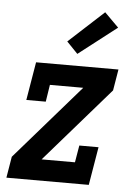

<svg xmlns="http://www.w3.org/2000/svg" viewBox="-55 -824 610 866"><g transform="rotate(5 250.0 -391.0)"><path d="M7 0 23 -96 317 -434H166L154 -357H66L95 -530H468L452 -434L158 -96H309L322 -173H409L380 0ZM277 -584 227 -636 386 -782 450 -718Z"/></g></svg>

Font: Iosevka Slab Oblique
Style: Bold
Weight: 700
Italic angle: -9°
Monospace: yes
Designer: Belleve Invis
Foundry: Belleve Invis
Version: Version 11.1.1; ttfautohint (v1.8.3)